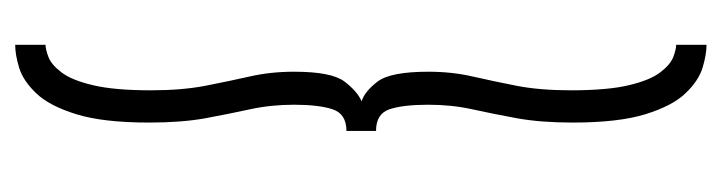

<svg xmlns="http://www.w3.org/2000/svg" viewBox="-369 -422 951 253"><g transform="rotate(90 106.5 -295.5)"><path d="M39 160V120Q45 120 55 116.2Q65 112.5 75.2 99.2Q85.5 86 92.2 57.8Q99 29.5 99 -19Q99 -60 93 -90.8Q87 -121.5 80.8 -149Q74.5 -176.5 74.5 -207.5Q74.5 -257 87.5 -274Q100.5 -291 113.5 -296.5Q100.5 -300.5 87.5 -317.5Q74.5 -334.5 74.5 -384.5Q74.5 -415.5 80.8 -442.8Q87 -470 93 -500.5Q99 -531 99 -572Q99 -621 92.2 -649Q85.5 -677 75.2 -690.2Q65 -703.5 55 -707.2Q45 -711 39 -711V-751Q52 -751 69.2 -745.8Q86.5 -740.5 103 -723.2Q119.5 -706 130.5 -670.5Q141.5 -635 141.5 -574.5Q141.5 -532.5 135.8 -501Q130 -469.5 124 -442.2Q118 -415 118 -384.5Q118 -351 124 -333.2Q130 -315.5 152.5 -315.5V-276.5Q130 -276.5 124 -258.2Q118 -240 118 -207.5Q118 -177 124 -149.5Q130 -122 135.8 -90.8Q141.5 -59.5 141.5 -16.5Q141.5 44 130.5 79.5Q119.5 115 103 132.2Q86.5 149.5 69.2 154.8Q52 160 39 160Z"/></g></svg>

Font: Imbue Thin 10pt Black
Style: Regular
Weight: 900
Version: Version 1.102